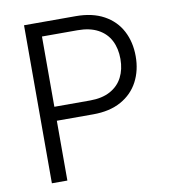

<svg xmlns="http://www.w3.org/2000/svg" viewBox="-80 -776 754 846"><g transform="rotate(-10 297.0 -353.5)"><path d="M84 -707H315.4Q389.6 -707 441.2 -678.7Q492.7 -650.4 518.8 -600.6Q544.9 -550.8 544.9 -487.3Q544.9 -424.3 518.8 -374.5Q492.7 -324.7 441.4 -296.1Q390.1 -267.6 316.4 -267.6H153.3V0H84ZM313.5 -330.1Q367.2 -330.1 403.8 -350.1Q440.4 -370.1 458.5 -405.5Q476.6 -440.9 476.6 -487.3Q476.6 -534.2 458.5 -569.6Q440.4 -605 403.6 -624.8Q366.7 -644.5 312.5 -644.5H153.3V-330.1Z"/></g></svg>

Font: Pretendard Std Light
Style: Regular
Weight: 300
Designer: Base glyphs from Inter by Rasmus Andersson; Hangeul glyphs from Noto Sans CJK(Source Han Sans) by Jang Soo-young and Kan
Foundry: Kil Hyung-jin
Version: Version 1.309